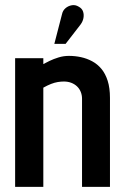

<svg xmlns="http://www.w3.org/2000/svg" viewBox="-20 -728 486 749"><path d="M294 -632Q303 -644 305.5 -657.5Q308 -671 304 -683Q300 -695 287 -702Q274 -710 260 -707.5Q246 -705 235.5 -696Q225 -687 222 -673L192 -557H236ZM300 -343V1H409V-346Q409 -385 400 -413Q391 -441 375.5 -459.5Q360 -478 339.5 -489Q319 -500 296 -505Q273 -510 249 -510Q228 -510 208.5 -504Q189 -498 173.5 -490.5Q158 -483 149 -478V-501H39V1H149V-386Q165 -395 179 -400.5Q193 -406 205.5 -408Q218 -410 229 -410Q245 -410 258 -405Q271 -400 280.5 -391Q290 -382 295 -369.5Q300 -357 300 -343Z"/></svg>

Font: Advent Pro
Style: Regular
Weight: 400
Designer: VivaRado, Andreas Kalpakidis
Foundry: VivaRado, Andreas Kalpakidis
Version: Version 3.000